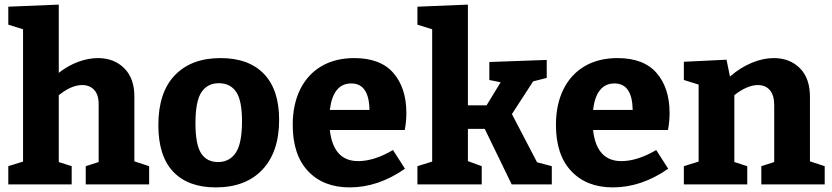

<svg xmlns="http://www.w3.org/2000/svg" viewBox="-20 -800 3609 833"><path d="M627 -79V0H352V-79L408 -97V-344Q409 -387 389.5 -409Q370 -431 336 -431Q290 -431 235 -387V-97L291 -79V0H16V-79L80 -99V-673L16 -693V-771L235 -780V-484Q276 -516 320 -532Q364 -548 405 -548Q475 -548 519.5 -503.5Q564 -459 563 -377V-100Z M1191 -280Q1191 -141 1118.5 -64Q1046 13 916 13Q796 13 731.5 -55Q667 -123 667 -257Q667 -399 738.5 -473.5Q810 -548 937 -548Q1059 -548 1125 -479.5Q1191 -411 1191 -280ZM828 -265Q828 -173 852.5 -135Q877 -97 926 -97Q976 -97 1003 -137.5Q1030 -178 1030 -274Q1030 -364 1004.5 -401.5Q979 -439 929 -439Q880 -439 854 -400Q828 -361 828 -265Z M1685 -149 1737 -68Q1621 13 1497 13Q1383 13 1316.5 -57.5Q1250 -128 1250 -258Q1250 -347 1282.5 -412.5Q1315 -478 1375 -513Q1435 -548 1517 -548Q1631 -548 1687 -483Q1743 -418 1743 -310Q1743 -272 1736 -236H1411Q1426 -101 1534 -101Q1603 -101 1685 -149ZM1411 -323H1583Q1581 -438 1504 -438Q1425 -438 1411 -323Z M2310 -96 2374 -79V0H2200L2083 -241H2010V-101L2070 -79V0H1791V-79L1855 -99V-673L1791 -693V-771L2010 -780V-343H2091L2152 -443L2103 -453V-531L2352 -540V-462L2293 -447L2201 -305Z M2827 -149 2879 -68Q2763 13 2639 13Q2525 13 2458.5 -57.5Q2392 -128 2392 -258Q2392 -347 2424.5 -412.5Q2457 -478 2517 -513Q2577 -548 2659 -548Q2773 -548 2829 -483Q2885 -418 2885 -310Q2885 -272 2878 -236H2553Q2568 -101 2676 -101Q2745 -101 2827 -149ZM2553 -323H2725Q2723 -438 2646 -438Q2567 -438 2553 -323Z M3558 -79V0H3283V-79L3339 -97V-343Q3339 -387 3320 -409Q3301 -431 3268 -431Q3245 -431 3218.5 -419.5Q3192 -408 3166 -387V-97L3222 -79V0H2947V-79L3011 -99V-433L2947 -453V-532L3132 -541L3147 -468Q3192 -507 3241.5 -527.5Q3291 -548 3337 -548Q3407 -548 3451 -503.5Q3495 -459 3494 -376V-100Z"/></svg>

Font: Bitter Pro OGT
Style: Bold
Weight: 700
Designer: Sol Matas, and Bitter project Authors
Foundry: Sol Matas
Version: Version 2.110